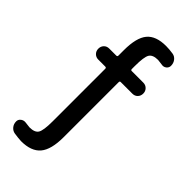

<svg xmlns="http://www.w3.org/2000/svg" viewBox="-298 -803 1097 1097"><g transform="rotate(45 250.0 -254.5)"><path d="M74.2 224.6Q55.7 221.7 43 206.5Q30.3 191.4 30.3 169.9Q30.3 154.3 43.9 144Q57.6 133.8 75.2 136.7Q101.6 140.6 108.4 140.6Q150.4 140.6 164.1 118.2Q177.7 95.7 177.7 22.5V-402.3Q177.7 -411.1 168.9 -411.1H112.3Q93.8 -411.1 81.1 -423.8Q68.4 -436.5 68.4 -455.6Q68.4 -474.6 80.6 -487.3Q92.8 -500 112.3 -500H168.9Q177.7 -500 177.7 -508.8V-552.7Q177.7 -653.3 213.9 -696.8Q250 -740.2 332 -740.2Q357.4 -740.2 388.7 -735.4Q407.2 -732.4 419.4 -716.8Q431.6 -701.2 431.6 -679.7Q431.6 -664.1 418.5 -653.8Q405.3 -643.6 387.7 -647.5Q361.3 -651.4 355.5 -651.4Q313.5 -651.4 299.8 -628.9Q286.1 -606.4 286.1 -532.2V-508.8Q286.1 -500 293.9 -500H387.7Q406.2 -500 418.9 -487.3Q431.6 -474.6 431.6 -455.6Q431.6 -436.5 419.4 -423.8Q407.2 -411.1 387.7 -411.1H293.9Q286.1 -411.1 286.1 -402.3V42Q286.1 142.6 249 186.5Q211.9 230.5 129.9 230.5Q106.4 229.5 74.2 224.6Z"/></g></svg>

Font: Rounded Mgen+ 1m medium
Style: Regular
Weight: 500
Designer: [Source Han Sans]
Ryoko NISHIZUKA  (kana & ideographs); Paul D. Hunt (Latin, Greek & Cyrillic); Wenlong ZHANG  (bopomofo
Version: Version 1.059.20150602